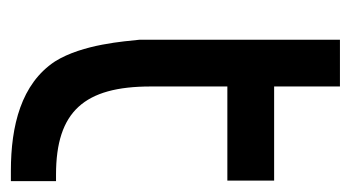

<svg xmlns="http://www.w3.org/2000/svg" viewBox="-166 -479 645 353"><g transform="rotate(90 156.5 -302.5)"><path d="M301 -83C185 -83 139 -135 139 -257V-398H312V-484H139V-605H53V-237C56 -210 61 -132 93 -81C134 -19 211 0 294 0H313V-83Z"/></g></svg>

Font: Radis Sans
Style: Regular
Weight: 400
Designer: Gaël Goy
Foundry: Gaël Goy
Version: 1.0